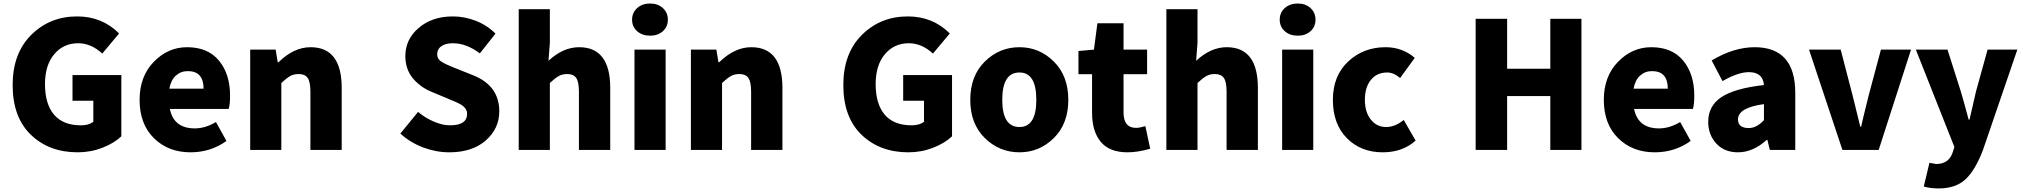

<svg xmlns="http://www.w3.org/2000/svg" viewBox="-20 -851 11486 1090"><path d="M420.9 13.7Q258.8 13.7 155.3 -85.9Q51.8 -185.5 51.8 -368.2Q51.8 -547.9 157.2 -652.8Q262.7 -757.8 418 -757.8Q559.6 -757.8 656.2 -661.1L560.5 -546.9Q497.1 -605.5 423.8 -605.5Q339.8 -605.5 287.6 -543Q235.4 -480.5 235.4 -374Q235.4 -260.7 286.6 -200.2Q337.9 -139.6 439.5 -139.6Q483.4 -139.6 509.8 -159.2V-279.3H391.6V-424.8H668.9V-77.1Q627.9 -38.1 561.5 -12.2Q495.1 13.7 420.9 13.7Z M1061.5 13.7Q935.5 13.7 854 -66.4Q772.5 -146.5 772.5 -284.2Q772.5 -417 853 -500Q933.6 -583 1042 -583Q1160.2 -583 1223.1 -506.8Q1286.1 -430.7 1286.1 -307.6Q1286.1 -257.8 1278.3 -232.4H944.3Q966.8 -122.1 1085.9 -122.1Q1145.5 -122.1 1206.1 -158.2L1265.6 -50.8Q1175.8 13.7 1061.5 13.7ZM941.4 -347.7H1135.7Q1135.7 -447.3 1045.9 -447.3Q1006.8 -447.3 978.5 -421.9Q950.2 -396.5 941.4 -347.7Z M1400.4 0V-569.3H1544.9L1556.6 -498H1561.5Q1648.4 -583 1743.2 -583Q1919.9 -583 1919.9 -351.6V0H1742.2V-330.1Q1742.2 -386.7 1726.6 -408.7Q1710.9 -430.7 1675.8 -430.7Q1647.5 -430.7 1627 -418.9Q1606.4 -407.2 1577.1 -379.9V0Z M2531.2 13.7Q2456.1 13.7 2382.8 -13.7Q2309.6 -41 2252.9 -92.8L2353.5 -215.8Q2393.6 -181.6 2442.9 -160.6Q2492.2 -139.6 2535.2 -139.6Q2631.8 -139.6 2631.8 -205.1Q2631.8 -239.3 2588.9 -261.7Q2577.1 -268.6 2527.3 -289.1L2431.6 -329.1Q2366.2 -355.5 2323.7 -406.7Q2281.2 -458 2281.2 -533.2Q2281.2 -627.9 2357.4 -692.9Q2433.6 -757.8 2550.8 -757.8Q2617.2 -757.8 2681.2 -732.9Q2745.1 -708 2793 -660.2L2704.1 -547.9Q2627.9 -605.5 2550.8 -605.5Q2509.8 -605.5 2485.8 -588.9Q2461.9 -572.3 2461.9 -543Q2461.9 -516.6 2484.9 -501.5Q2507.8 -486.3 2562.5 -464.8Q2571.3 -461.9 2575.2 -460L2668 -422.9Q2814.5 -363.3 2814.5 -218.8Q2814.5 -121.1 2737.8 -53.7Q2661.1 13.7 2531.2 13.7Z M2924.8 0V-798.8H3101.6V-607.4L3093.8 -505.9Q3176.8 -583 3267.6 -583Q3444.3 -583 3444.3 -351.6V0H3266.6V-330.1Q3266.6 -386.7 3251 -408.7Q3235.4 -430.7 3200.2 -430.7Q3171.9 -430.7 3151.4 -418.9Q3130.9 -407.2 3101.6 -379.9V0Z M3582 0V-569.3H3758.8V0ZM3670.9 -648.4Q3626 -648.4 3597.2 -673.8Q3568.4 -699.2 3568.4 -739.3Q3568.4 -779.3 3597.2 -805.2Q3626 -831.1 3670.9 -831.1Q3714.8 -831.1 3743.2 -805.2Q3771.5 -779.3 3771.5 -739.3Q3771.5 -699.2 3743.2 -673.8Q3714.8 -648.4 3670.9 -648.4Z M3902.3 0V-569.3H4046.9L4058.6 -498H4063.5Q4150.4 -583 4245.1 -583Q4421.9 -583 4421.9 -351.6V0H4244.1V-330.1Q4244.1 -386.7 4228.5 -408.7Q4212.9 -430.7 4177.7 -430.7Q4149.4 -430.7 4128.9 -418.9Q4108.4 -407.2 4079.1 -379.9V0Z M5136.7 13.7Q4974.6 13.7 4871.1 -85.9Q4767.6 -185.5 4767.6 -368.2Q4767.6 -547.9 4873 -652.8Q4978.5 -757.8 5133.8 -757.8Q5275.4 -757.8 5372.1 -661.1L5276.4 -546.9Q5212.9 -605.5 5139.6 -605.5Q5055.7 -605.5 5003.4 -543Q4951.2 -480.5 4951.2 -374Q4951.2 -260.7 5002.4 -200.2Q5053.7 -139.6 5155.3 -139.6Q5199.2 -139.6 5225.6 -159.2V-279.3H5107.4V-424.8H5384.8V-77.1Q5343.8 -38.1 5277.3 -12.2Q5210.9 13.7 5136.7 13.7Z M5767.6 13.7Q5653.3 13.7 5570.8 -67.4Q5488.3 -148.4 5488.3 -284.2Q5488.3 -419.9 5570.8 -501.5Q5653.3 -583 5767.6 -583Q5880.9 -583 5962.9 -501.5Q6044.9 -419.9 6044.9 -284.2Q6044.9 -148.4 5962.9 -67.4Q5880.9 13.7 5767.6 13.7ZM5767.6 -129.9Q5863.3 -129.9 5863.3 -284.2Q5863.3 -439.5 5767.6 -439.5Q5669.9 -439.5 5669.9 -284.2Q5669.9 -129.9 5767.6 -129.9Z M6380.9 13.7Q6278.3 13.7 6229 -45.9Q6179.7 -105.5 6179.7 -210.9V-429.7H6102.5V-561.5L6190.4 -569.3L6210 -718.8H6358.4V-569.3H6492.2V-429.7H6358.4V-212.9Q6358.4 -125 6429.7 -125Q6448.2 -125 6482.4 -134.8L6509.8 -6.8Q6439.5 13.7 6380.9 13.7Z M6601.6 0V-798.8H6778.3V-607.4L6770.5 -505.9Q6853.5 -583 6944.3 -583Q7121.1 -583 7121.1 -351.6V0H6943.4V-330.1Q6943.4 -386.7 6927.7 -408.7Q6912.1 -430.7 6877 -430.7Q6848.6 -430.7 6828.1 -418.9Q6807.6 -407.2 6778.3 -379.9V0Z M7258.8 0V-569.3H7435.5V0ZM7347.7 -648.4Q7302.7 -648.4 7273.9 -673.8Q7245.1 -699.2 7245.1 -739.3Q7245.1 -779.3 7273.9 -805.2Q7302.7 -831.1 7347.7 -831.1Q7391.6 -831.1 7419.9 -805.2Q7448.2 -779.3 7448.2 -739.3Q7448.2 -699.2 7419.9 -673.8Q7391.6 -648.4 7347.7 -648.4Z M7830.1 13.7Q7706.1 13.7 7626.5 -66.4Q7546.9 -146.5 7546.9 -284.2Q7546.9 -420.9 7633.8 -502Q7720.7 -583 7845.7 -583Q7941.4 -583 8011.7 -522.5L7928.7 -408.2Q7891.6 -439.5 7855.5 -439.5Q7796.9 -439.5 7762.7 -397.5Q7728.5 -355.5 7728.5 -284.2Q7728.5 -214.8 7762.2 -172.4Q7795.9 -129.9 7849.6 -129.9Q7899.4 -129.9 7949.2 -169.9L8016.6 -52.7Q7942.4 13.7 7830.1 13.7Z M8357.4 0V-744.1H8536.1V-460.9H8781.2V-744.1H8958V0H8781.2V-305.7H8536.1V0Z M9374 13.7Q9248 13.7 9166.5 -66.4Q9085 -146.5 9085 -284.2Q9085 -417 9165.5 -500Q9246.1 -583 9354.5 -583Q9472.7 -583 9535.6 -506.8Q9598.6 -430.7 9598.6 -307.6Q9598.6 -257.8 9590.8 -232.4H9256.8Q9279.3 -122.1 9398.4 -122.1Q9458 -122.1 9518.6 -158.2L9578.1 -50.8Q9488.3 13.7 9374 13.7ZM9253.9 -347.7H9448.2Q9448.2 -447.3 9358.4 -447.3Q9319.3 -447.3 9291 -421.9Q9262.7 -396.5 9253.9 -347.7Z M9846.7 13.7Q9769.5 13.7 9723.6 -36.1Q9677.7 -85.9 9677.7 -159.2Q9677.7 -250 9752.9 -299.8Q9828.1 -349.6 9994.1 -368.2Q9988.3 -441.4 9908.2 -441.4Q9847.7 -441.4 9758.8 -390.6L9697.3 -507.8Q9823.2 -583 9941.4 -583Q10171.9 -583 10171.9 -323.2V0H10027.3L10013.7 -56.6H10009.8Q9931.6 13.7 9846.7 13.7ZM9908.2 -124Q9952.1 -124 9994.1 -168.9V-259.8Q9846.7 -240.2 9846.7 -172.9Q9846.7 -124 9908.2 -124Z M10439.5 0 10250 -569.3H10429.7L10498 -306.6Q10511.7 -251 10541 -131.8H10545.9Q10551.8 -161.1 10587.9 -306.6L10658.2 -569.3H10829.1L10645.5 0Z M10985.4 218.8Q10939.5 218.8 10901.4 208L10933.6 73.2Q10967.8 80.1 10971.7 80.1Q11044.9 80.1 11066.4 11.7L11075.2 -16.6L10856.4 -569.3H11036.1L11111.3 -333Q11125 -289.1 11156.2 -171.9H11161.1Q11167 -199.2 11198.2 -333L11263.7 -569.3H11432.6L11237.3 1Q11193.4 116.2 11137.7 167.5Q11082 218.8 10985.4 218.8Z"/></svg>

Font: Gen Shin Gothic Heavy
Style: Bold
Weight: 900
Designer: [Source Han Sans]
Ryoko NISHIZUKA  (kana & ideographs); Paul D. Hunt (Latin, Greek & Cyrillic); Wenlong ZHANG  (bopomofo
Version: Version 1.002.20150607